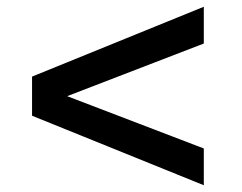

<svg xmlns="http://www.w3.org/2000/svg" viewBox="-20 -547 718 569"><path d="M584 2 75 -204V-320L584 -527V-418L179 -262L584 -107Z"/></svg>

Font: Archivo SemiBold SemiExpanded
Style: Regular
Weight: 600
Width: 6
Version: Version 2.001